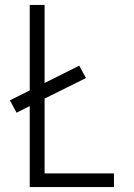

<svg xmlns="http://www.w3.org/2000/svg" viewBox="-20 -755 540 775"><path d="M100 0V-327L47 -300L20 -350L100 -390V-735H160V-420L300 -490L327 -440L160 -357V-55H440V0Z"/></svg>

Font: Iosevka SS18 Light
Style: Regular
Weight: 300
Monospace: yes
Designer: Belleve Invis
Foundry: Belleve Invis
Version: Version 25.1.1; ttfautohint (v1.8.4)